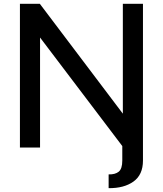

<svg xmlns="http://www.w3.org/2000/svg" viewBox="-20 -770 850 1002"><path d="M726.1 -750V67.9Q726.1 142.1 676.5 177.5Q627 212.9 546.9 211.9V140.1Q581.1 141.1 599.6 126Q618.2 110.8 618.2 67.9V-7.8L189 -574.2V0H84V-750H188L621.1 -176.8V-750Z"/></svg>

Font: Oakes Grotesk
Style: Medium
Weight: 500
Designer: Samuel Oakes
Foundry: Samuel Oakes
Version: Version 1.0 | wf-rip DC20170320